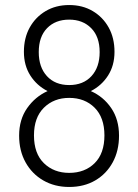

<svg xmlns="http://www.w3.org/2000/svg" viewBox="-20 -732 549 763"><path d="M255 11Q197 11 152 -15Q107 -41 81.5 -87Q56 -133 56 -193Q56 -257 88 -302.5Q120 -348 169 -370Q126 -392 100.5 -432Q75 -472 75 -526Q75 -581 98 -622.5Q121 -664 161.5 -688Q202 -712 255 -712Q308 -712 348.5 -688Q389 -664 412 -622.5Q435 -581 435 -526Q435 -472 409.5 -432Q384 -392 341 -370Q391 -348 422 -302.5Q453 -257 453 -193Q453 -133 428 -87Q403 -41 358.5 -15Q314 11 255 11ZM255 -45Q317 -45 356 -83.5Q395 -122 395 -194Q395 -265 356 -304Q317 -343 255 -343Q194 -343 154.5 -304Q115 -265 115 -194Q115 -122 154.5 -83.5Q194 -45 255 -45ZM255 -394Q311 -394 343.5 -429.5Q376 -465 376 -525Q376 -586 342.5 -620Q309 -654 255 -654Q200 -654 167 -620Q134 -586 134 -525Q134 -465 166.5 -429.5Q199 -394 255 -394Z"/></svg>

Font: Shin Retro Maru Gothic Regular
Style: Regular
Weight: 400
Designer: Iose
Foundry: Typographish
Version: Version 1.002